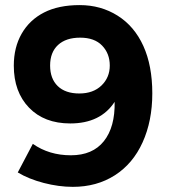

<svg xmlns="http://www.w3.org/2000/svg" viewBox="-20 -727 670 754"><path d="M207.8 -550.3Q176.8 -521.5 176.8 -469.7Q176.8 -418 206.8 -388.9Q236.8 -359.9 291.5 -359.9Q346.2 -359.9 378.7 -391.4Q411.1 -422.9 411.1 -469.7Q411.1 -516.6 381.1 -547.9Q351.1 -579.1 294.9 -579.1Q238.8 -579.1 207.8 -550.3ZM430.2 -327.1Q375 -242.2 255.9 -242.2Q153.8 -242.2 94 -304.2Q34.2 -366.2 34.2 -469.2Q34.2 -541 65.2 -595Q96.2 -648.9 153.1 -678Q210 -707 293 -707Q376 -707 441.9 -665.5Q507.8 -624 543 -546.4Q578.1 -468.8 578.1 -360.4Q578.1 -252 540 -168Q502 -84 430.9 -38.6Q359.9 6.8 266.1 6.8Q210.9 6.8 151.9 -8.5Q92.8 -23.9 49.8 -49.8L108.9 -162.1Q172.9 -117.2 258.3 -117.2Q343.8 -117.2 387.9 -172.6Q432.1 -228 430.2 -327.1Z"/></svg>

Font: Montserrat-SemiBold
Style: Regular
Weight: 600
Designer: Julieta Ulanovsky
Foundry: Julieta Ulanovsky
Version: Version 6.001